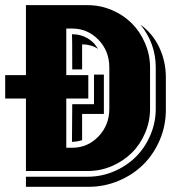

<svg xmlns="http://www.w3.org/2000/svg" viewBox="-20 -660 660 741"><path d="M342.8 -257.8V-372.1H380.9V-220.2H296.9V-119.1Q276.9 -112.8 258.8 -112.8H257.8Q258.8 -178.7 258.8 -257.8ZM80.1 0V-279.8H0V-370.1H80.1V-640.1H318.8Q367.2 -640.1 411.9 -621.1Q456.5 -602.1 488.8 -569.8Q521 -537.6 540 -492.9Q559.1 -448.2 559.1 -399.9V-240.2Q559.1 -191.4 540 -146.7Q521 -102.1 488.5 -70.1Q456.1 -38.1 411.9 -19Q367.7 0 318.8 0ZM258.8 -549.8H235.8V-370.1H320.8V-279.8H235.8V-89.8H258.8Q318.4 -89.8 360.1 -133.5Q401.9 -177.2 401.9 -240.2V-399.9Q401.9 -462.9 360.1 -506.3Q318.4 -549.8 258.8 -549.8ZM522 -564.9Q569.8 -530.3 595 -476.3Q620.1 -422.4 620.1 -361.8V-235.8Q620.1 -174.8 596.7 -119.9Q573.2 -64.9 533.4 -25.4Q493.7 14.2 438.2 37.6Q382.8 61 321.8 61H80.1V22H318.8Q372.1 22 420.4 1.2Q468.8 -19.5 504.2 -54.7Q539.6 -89.8 560.3 -138.4Q581.1 -187 581.1 -240.2V-399.9Q581.1 -492.2 522 -564.9ZM258.8 -392.1Q258.8 -527.8 257.8 -527.8H258.8Q309.1 -527.8 344.2 -491.2L358.9 -471.2Q331.5 -488.8 296.9 -488.8V-392.1Z"/></svg>

Font: Laconic
Style: Shadow
Weight: 900
Width: 6
Designer: Robby Woodard
Version: Version 1.000